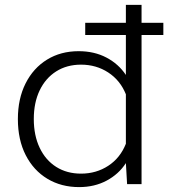

<svg xmlns="http://www.w3.org/2000/svg" viewBox="-20 -752 690 784"><path d="M494 -446V-732H558V0H499L494 -86Q465 -41 415.5 -14.5Q366 12 303 12Q230 12 173.5 -22Q117 -56 85 -118.5Q53 -181 53 -266Q53 -349 84.5 -411.5Q116 -474 172 -508.5Q228 -543 301 -543Q365 -543 414.5 -517Q464 -491 494 -446ZM311 -43Q373 -43 422 -75Q471 -107 494 -165V-367Q471 -424 422 -456Q373 -488 311 -488Q253 -488 209.5 -460.5Q166 -433 142 -383Q118 -333 118 -266Q118 -199 142 -148.5Q166 -98 209.5 -70.5Q253 -43 311 -43ZM328 -609V-659H647V-609Z"/></svg>

Font: Azeret Mono ExtraLight
Style: Regular
Weight: 250
Designer: Martin Vácha
Foundry: Displaay
Version: Version 1.002